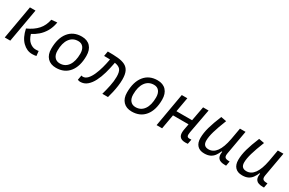

<svg xmlns="http://www.w3.org/2000/svg" viewBox="113 -1544 3876 2572"><g transform="rotate(30 2051.0 -258.0)"><path d="M461.9 9.8Q380.9 9.8 314.5 -54.9Q248 -119.6 221.7 -246.1Q322.3 -291 380.4 -356.2Q438.5 -421.4 456.5 -517.1L545.4 -525.4Q530.8 -441.4 495.4 -381.3Q460 -321.3 412.8 -281Q365.7 -240.7 315.4 -215.8Q339.4 -135.7 383.5 -101.3Q427.7 -66.9 471.2 -66.9Q487.8 -66.9 498.3 -67.6Q508.8 -68.4 519.5 -70.3L527.3 2.9Q513.2 6.3 497.3 8.1Q481.4 9.8 461.9 9.8ZM35.6 0 126.5 -517.6H212.4L121.1 0Z M831.1 9.8Q746.1 9.8 698.2 -40.8Q650.4 -91.3 650.4 -181.2Q650.4 -344.2 723.4 -435.8Q796.4 -527.3 925.8 -527.3Q1011.2 -527.3 1059.1 -475.8Q1106.9 -424.3 1106.9 -331.5Q1106.9 -170.9 1033.9 -80.6Q960.9 9.8 831.1 9.8ZM846.2 -66.9Q928.7 -66.9 975.1 -133.1Q1021.5 -199.2 1021.5 -317.4Q1021.5 -379.9 993.4 -415.3Q965.3 -450.7 914.6 -450.7Q830.6 -450.7 783 -384.5Q735.4 -318.4 735.4 -200.2Q735.4 -137.2 764.9 -102.1Q794.4 -66.9 846.2 -66.9Z M1544.9 0Q1564.9 -69.3 1581.3 -147.7Q1597.7 -226.1 1597.7 -292Q1597.7 -369.6 1571.8 -401.9Q1545.9 -434.1 1482.4 -443.8L1479.5 -427.2Q1464.8 -347.7 1442.9 -270Q1420.9 -192.4 1388.4 -129.2Q1356 -65.9 1311.3 -28.1Q1266.6 9.8 1207 9.8Q1197.8 9.8 1188 7.8Q1178.2 5.9 1167 1L1180.2 -71.8Q1195.3 -66.9 1202.1 -66.9Q1242.2 -66.9 1274.4 -101.8Q1306.6 -136.7 1331.3 -192.9Q1356 -249 1373.5 -313.2Q1391.1 -377.4 1401.4 -436L1403.8 -449.7Q1383.3 -450.2 1360.4 -450.7Q1337.4 -451.2 1312 -451.2L1325.2 -527.3Q1415 -527.8 1481.9 -521.5Q1548.8 -515.1 1593.5 -492.7Q1638.2 -470.2 1660.4 -424.1Q1682.6 -377.9 1682.6 -298.8Q1682.6 -251.5 1675.3 -198.5Q1668 -145.5 1656.5 -94.2Q1645 -43 1632.3 0Z M2002.9 9.8Q1918 9.8 1870.1 -40.8Q1822.3 -91.3 1822.3 -181.2Q1822.3 -344.2 1895.3 -435.8Q1968.3 -527.3 2097.7 -527.3Q2183.1 -527.3 2231 -475.8Q2278.8 -424.3 2278.8 -331.5Q2278.8 -170.9 2205.8 -80.6Q2132.8 9.8 2002.9 9.8ZM2018.1 -66.9Q2100.6 -66.9 2147 -133.1Q2193.4 -199.2 2193.4 -317.4Q2193.4 -379.9 2165.3 -415.3Q2137.2 -450.7 2086.4 -450.7Q2002.4 -450.7 1954.8 -384.5Q1907.2 -318.4 1907.2 -200.2Q1907.2 -137.2 1936.8 -102.1Q1966.3 -66.9 2018.1 -66.9Z M2384.3 0 2475.1 -517.6H2561L2521.5 -294.4H2763.2L2804.7 -517.6H2889.6L2819.8 -141.6Q2815.9 -120.1 2815.9 -104.5Q2815.9 -90.3 2819.3 -81.5Q2826.2 -63 2855 -63Q2869.1 -63 2885.3 -64.5L2871.6 7.8Q2856 9.8 2832 9.8Q2768.6 9.8 2744.1 -25.4Q2728.5 -47.9 2728.5 -86.4Q2728.5 -108.9 2733.9 -136.7L2750 -223.1H2509.3L2469.7 0Z M3124.5 10.3Q3054.2 10.3 3016.4 -30Q2978.5 -70.3 2978.5 -145Q2978.5 -222.2 3003.9 -313Q3029.3 -403.8 3080.6 -527.3L3164.6 -511.7Q3112.8 -382.3 3088.4 -297.4Q3064 -212.4 3064 -153.8Q3064 -66.4 3147.5 -66.4Q3292 -66.4 3342.8 -336.9V-336.4L3375 -517.6H3461.4L3395.5 -146Q3392.6 -130.9 3392.6 -119.1Q3392.6 -97.2 3401.9 -85.9Q3415.5 -68.4 3458.5 -67.4L3475.1 -66.9L3462.4 4.9H3445.3Q3367.2 4.9 3340.3 -29.3Q3320.8 -53.2 3320.8 -94.2Q3320.8 -111.3 3324.2 -130.9H3314.5Q3297.4 -88.9 3274.2 -57.1Q3251 -25.4 3215.1 -7.6Q3179.2 10.3 3124.5 10.3Z M3710.4 10.3Q3640.1 10.3 3602.3 -30Q3564.5 -70.3 3564.5 -145Q3564.5 -222.2 3589.8 -313Q3615.2 -403.8 3666.5 -527.3L3750.5 -511.7Q3698.7 -382.3 3674.3 -297.4Q3649.9 -212.4 3649.9 -153.8Q3649.9 -66.4 3733.4 -66.4Q3877.9 -66.4 3928.7 -336.9V-336.4L3960.9 -517.6H4047.4L3981.4 -146Q3978.5 -130.9 3978.5 -119.1Q3978.5 -97.2 3987.8 -85.9Q4001.5 -68.4 4044.4 -67.4L4061 -66.9L4048.3 4.9H4031.2Q3953.1 4.9 3926.3 -29.3Q3906.7 -53.2 3906.7 -94.2Q3906.7 -111.3 3910.2 -130.9H3900.4Q3883.3 -88.9 3860.1 -57.1Q3836.9 -25.4 3801 -7.6Q3765.1 10.3 3710.4 10.3Z"/></g></svg>

Font: CaskaydiaCove NFP SemiLight
Style: Italic
Weight: 350
Italic angle: -10°
Designer: Aaron Bell
Foundry: Saja Typeworks
Version: Version 2111.001; VTT 6.35;Nerd Fonts 3.1.1